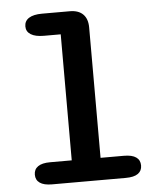

<svg xmlns="http://www.w3.org/2000/svg" viewBox="-54 -809 726 856"><g transform="rotate(-5 309.5 -381.0)"><path d="M144 0Q108 0 89.8 -12.8Q71.5 -25.5 71.5 -49.5Q71.5 -73.5 89.8 -86.2Q108 -99 144 -99H241V-663H166Q127.5 -663 107.2 -675.8Q87 -688.5 87 -712Q87 -736 107.2 -749Q127.5 -762 166 -762H290.5Q329 -762 349.5 -741.5Q370 -721 370 -682.5V-99H474.5Q511 -99 529 -86.2Q547 -73.5 547 -49.5Q547 -25.5 529 -12.8Q511 0 474.5 0Z"/></g></svg>

Font: Sono ExtraLight Monospace SemiBold
Style: Regular
Weight: 600
Version: Version 2.112